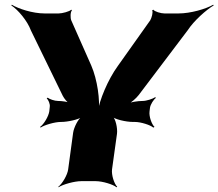

<svg xmlns="http://www.w3.org/2000/svg" viewBox="-20 -768 926 814"><path d="M614 -296 616 -312C618 -325 631 -346 641 -353L638 -356C628 -349 601 -340 585 -340C564 -340 534 -335 519 -329L521 -326C536 -332 557 -351 568 -365L776 -640C802 -680 855 -727 886 -745L884 -748C853 -730 788 -711 737 -711H677C662 -711 635 -719 630 -727L625 -724C630 -717 623 -692 617 -682L480 -489C437 -430 401 -342 394 -292H398C405 -342 393 -430 367 -490L282 -682C278 -692 278 -717 285 -724L282 -727C275 -719 243 -711 229 -711H169C118 -711 58 -731 30 -748L28 -745C56 -727 96 -680 111 -639L246 -362C252 -350 266 -333 276 -327L279 -331C269 -336 244 -340 226 -340C211 -340 189 -348 182 -354L178 -351C185 -345 193 -327 191 -315L189 -296C186 -275 166 -241 150 -230L152 -227C168 -238 212 -251 238 -251H239C267 -251 313 -261 329 -273L328 -275C311 -264 293 -227 290 -205L269 -50C266 -26 244 11 227 24L228 26C246 14 295 0 325 0H385C415 0 460 14 474 26L477 24C464 11 452 -26 455 -50L476 -201C479 -225 470 -265 456 -277L453 -275C466 -262 514 -251 544 -251H552C577 -251 618 -238 630 -227L635 -230C623 -241 611 -275 614 -296Z"/></svg>

Font: Asimov
Style: EdgeWideIt
Weight: 500
Designer: Google
Version: Version 2.000980: 2014